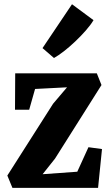

<svg xmlns="http://www.w3.org/2000/svg" viewBox="-20 -908 531 928"><path d="M304 -486 149.5 -478 121 -377.5H52.5L53.5 -553.5H448L470.5 -497L246 -141.5L186 -66L353.5 -78L407.5 -196.5L473 -187.5L454 0H40L15.5 -59.5L236.5 -406.5ZM240.5 -628 185.5 -675.5 328 -887.5 432 -810.5Q418 -787 394.2 -760Q370.5 -733 343 -707Q315.5 -681 288.8 -660.2Q262 -639.5 241.5 -628Z"/></svg>

Font: Merriweather 24pt SemiCondensed Black
Style: Regular
Weight: 900
Width: 4
Designer: Eben Sorkin
Foundry: Eben Sorkin
Version: Version 2.100